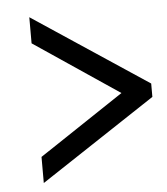

<svg xmlns="http://www.w3.org/2000/svg" viewBox="-43 -651 511 586"><g transform="rotate(-5 212.5 -358.0)"><path d="M68 -104 421 -337V-378L68 -612V-532L328 -357L68 -184Z"/></g></svg>

Font: Noto Serif Condensed Extra
Style: Italic
Weight: 800
Width: 3
Italic angle: -12°
Designer: Monotype Design Team
Foundry: Monotype Imaging Inc.
Version: Version 1.901